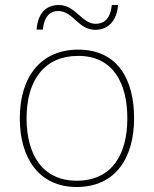

<svg xmlns="http://www.w3.org/2000/svg" viewBox="-20 -736 615 766"><path d="M126 -618H151C157 -678 186 -692 213 -692C271 -692 292 -617 360 -617C410 -617 446 -651 451 -716H426C420 -655 390 -641 361 -641C307 -641 281 -716 215 -716C164 -716 131 -684 126 -618ZM515 -264C515 -417 451 -538 292 -538C145 -538 59 -432 59 -264C59 -107 134 10 286 10C443 10 515 -109 515 -264ZM86 -264C86 -420 160 -513 292 -513C433 -513 488 -402 488 -264C488 -119 426 -15 286 -15C151 -15 86 -117 86 -264Z"/></svg>

Font: Noto Sans Gurmukhi Thin
Style: Regular
Weight: 100
Designer: Jelle Bosma - Monotype Design Team
Foundry: Monotype Imaging Inc.
Version: Version 2.004